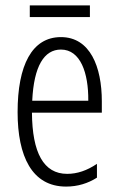

<svg xmlns="http://www.w3.org/2000/svg" viewBox="-20 -730 439 709"><path d="M312 -710H90V-667H312ZM205 -593C98 -593 45 -489 45 -316C45 -153 98 -41 224 -41C267 -41 305 -53 338 -74V-125C301 -100 265 -88 228 -88C141 -88 99 -166 98 -314H356V-356C356 -483 313 -593 205 -593ZM205 -547C277 -547 307 -461 306 -358H99C105 -486 143 -547 205 -547Z"/></svg>

Font: Noto Sans Tamil UI ExtraCondensed Light
Style: Regular
Weight: 300
Width: 2
Designer: Jelle Bosma - Monotype Design Team
Foundry: Monotype Imaging Inc.
Version: Version 2.004